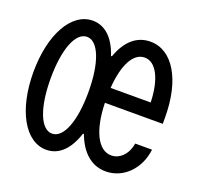

<svg xmlns="http://www.w3.org/2000/svg" viewBox="-103 -661 807 783"><g transform="rotate(20 300.0 -270.0)"><path d="M173 10C228 10 269 -31 292 -103H296C323 -31 369 10 431 10C507 10 569 -52 579 -138H506C499 -92 468 -59 430 -59C373 -59 336 -133 333 -252H584V-280C584 -442 520 -550 423 -550C364 -550 320 -511 295 -440H291C268 -510 227 -550 173 -550C81 -550 16 -434 16 -270C16 -106 81 10 173 10ZM173 -60C124 -60 91 -142 91 -270C91 -398 124 -480 173 -480C222 -480 255 -398 255 -270C255 -142 222 -60 173 -60ZM508 -317H334C341 -419 374 -481 423 -481C472 -481 505 -418 508 -317Z"/></g></svg>

Font: CommitMono
Style: 400Regular
Weight: 400
Monospace: yes
Designer: Eigil Nikolajsen
Foundry: Eigil Nikolajsen
Version: Version 1.143